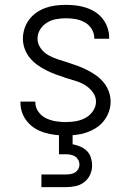

<svg xmlns="http://www.w3.org/2000/svg" viewBox="-20 -548 540 788"><path d="M249 8Q228 8 206.5 5.5Q185 3 164.5 -3Q144 -9 125.5 -20Q107 -31 93 -47.5Q79 -64 71.5 -84Q64 -104 64 -126V-131H125V-128Q125 -107 137.5 -89.5Q150 -72 168.5 -63Q187 -54 207.5 -50.5Q228 -47 249 -47Q270 -47 291 -50.5Q312 -54 330.5 -64Q349 -74 361.5 -92Q374 -110 374 -131Q374 -152 360.5 -170Q347 -188 328.5 -199Q310 -210 290 -216Q270 -222 249.5 -228.5Q229 -235 209 -242.5Q189 -250 170 -259.5Q151 -269 133.5 -281.5Q116 -294 102.5 -310.5Q89 -327 81.5 -347.5Q74 -368 74 -389Q74 -410 80.5 -430.5Q87 -451 100 -468Q113 -485 130.5 -497Q148 -509 168 -516Q188 -523 209 -525.5Q230 -528 251 -528Q272 -528 292.5 -525.5Q313 -523 333 -516.5Q353 -510 370.5 -499Q388 -488 401 -471.5Q414 -455 421 -435Q428 -415 428 -394V-389H367V-392Q367 -412 356 -429.5Q345 -447 327.5 -456.5Q310 -466 290.5 -469.5Q271 -473 251 -473Q231 -473 211 -469.5Q191 -466 173.5 -455.5Q156 -445 145 -427.5Q134 -410 134 -389Q134 -368 147 -350Q160 -332 178.5 -321.5Q197 -311 217.5 -304.5Q238 -298 258.5 -291.5Q279 -285 299 -277.5Q319 -270 338 -260.5Q357 -251 374.5 -238.5Q392 -226 405.5 -209.5Q419 -193 426.5 -172.5Q434 -152 434 -131Q434 -109 426.5 -88.5Q419 -68 405.5 -51Q392 -34 373.5 -22.5Q355 -11 334.5 -4Q314 3 292.5 5.5Q271 8 249 8ZM150 220V168H250Q260 168 269.5 166.5Q279 165 287.5 160Q296 155 301 146Q306 137 306 127Q306 117 301 108Q296 99 288 94Q280 89 270 87Q260 85 250 85H222V-47H278V44Q294 47 309.5 53.5Q325 60 336.5 71.5Q348 83 353 99Q358 115 358 131Q358 151 349.5 169.5Q341 188 325 200Q309 212 289.5 216Q270 220 250 220Z"/></svg>

Font: Iosevka Fixed SS04 Light
Style: Regular
Weight: 300
Monospace: yes
Designer: Belleve Invis
Foundry: Belleve Invis
Version: Version 32.5.0